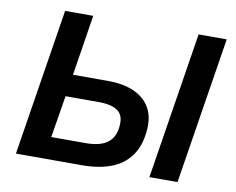

<svg xmlns="http://www.w3.org/2000/svg" viewBox="-77 -806 1116 908"><g transform="rotate(10 481.0 -352.5)"><path d="M53 0 165 -705H300L254 -414H421Q499 -414 551 -389.5Q603 -365 627 -319.5Q651 -274 643 -207Q636 -137 601.5 -90.5Q567 -44 508.5 -22Q450 0 370 0ZM204 -106H369Q437 -106 472.5 -131.5Q508 -157 513 -211Q519 -262 490 -285Q461 -308 395 -308H237ZM694 0 806 -705H941L829 0Z"/></g></svg>

Font: Nunito Sans 8pt
Style: Bold Italic
Weight: 700
Italic angle: -9°
Version: Version 3.101;gftools[0.9.27]